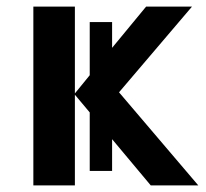

<svg xmlns="http://www.w3.org/2000/svg" viewBox="-20 -562 625 582"><path d="M252 -495.1V-334L207 -278.8V-542H81.1V0H207V-274.9L252 -221.2V-43.9H319.8V-140.1L437 0H581.1L340.8 -282.2L562 -542H422.9L319.8 -417V-495.1Z"/></svg>

Font: Noto Reveo Sans
Style: Regular
Weight: 600
Designer: Monotype Design Team
Foundry: Monotype Imaging Inc.
Version: Version 2.007